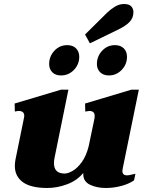

<svg xmlns="http://www.w3.org/2000/svg" viewBox="-20 -927 733 957"><path d="M428 -711 404 -755 514 -864Q527 -877 550 -892Q573 -907 598 -907Q623 -907 634 -895.5Q645 -884 645 -866Q645 -839 627 -819Q609 -799 570 -780ZM225 -608Q225 -646 251 -674Q277 -702 315 -702Q343 -702 359 -686Q375 -670 375 -644Q375 -606 348.5 -578.5Q322 -551 284 -551Q256 -551 240.5 -567Q225 -583 225 -608ZM553 -702Q581 -702 597 -686Q613 -670 613 -644Q613 -606 586.5 -578.5Q560 -551 523 -551Q495 -551 479 -567Q463 -583 463 -608Q463 -646 489 -674Q515 -702 553 -702ZM613 -53Q622 -53 635.5 -56.5Q649 -60 655 -61L648 -28Q622 -10 584 0Q546 10 507 10Q463 10 429 -6Q395 -22 395 -59V-65Q364 -27 314.5 -8.5Q265 10 216 10Q134 10 94 -19Q54 -48 54 -100Q54 -115 57 -131L99 -337L101 -349Q101 -374 73 -374Q68 -374 54 -371L53 -411L284 -480H321L253 -146Q249 -130 249 -114Q249 -62 302 -62Q319 -62 342.5 -75.5Q366 -89 388 -119.5Q410 -150 422 -198L451 -337Q452 -342 452 -349Q452 -374 425 -374Q420 -374 405 -371L404 -411L635 -480H672L592 -89Q590 -79 590 -75Q590 -53 613 -53Z"/></svg>

Font: Taviraj Black
Style: Italic
Weight: 900
Italic angle: -12°
Designer: Katatrad Team
Foundry: CadsonDemak
Version: Version 1.001